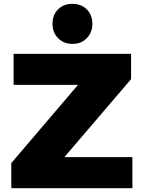

<svg xmlns="http://www.w3.org/2000/svg" viewBox="-20 -982 752 1002"><path d="M51 -701V-539H387L39 -131V0H671V-162H316L664 -569V-701ZM433 -933C414 -952 389 -962 358 -962C327 -962 302 -952 283 -933C264 -914 254 -889 254 -858C254 -827 264 -802 283 -783C302 -763 327 -753 358 -753C389 -753 414 -763 433 -783C452 -802 462 -827 462 -858C462 -889 452 -914 433 -933Z"/></svg>

Font: Argentum Sans ExtraBold
Style: Regular
Weight: 800
Designer: Julieta Ulanovsky
Foundry: Julieta Ulanovsky
Version: Version 5.001;February 15, 2019;FontCreator 11.5.0.2425 64-b